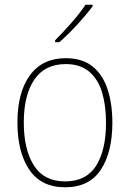

<svg xmlns="http://www.w3.org/2000/svg" viewBox="-20 -785 552 815"><path d="M457 -264Q457 -139 408 -64.5Q359 10 256 10Q155 10 104.5 -64.5Q54 -139 54 -265Q54 -393 107 -465.5Q160 -538 259 -538Q330 -538 373.5 -502.5Q417 -467 437 -405Q457 -343 457 -264ZM81 -265Q81 -150 124 -82.5Q167 -15 256 -15Q346 -15 388 -81.5Q430 -148 430 -264Q430 -336 413.5 -392Q397 -448 359 -480.5Q321 -513 259 -513Q171 -513 126 -447.5Q81 -382 81 -265ZM373 -758Q347 -723 307.5 -680Q268 -637 232 -606H214V-614Q248 -648 284 -689Q320 -730 343 -765H373Z"/></svg>

Font: Noto Sans Gurmukhi UI SemiCondensed Thin
Style: Regular
Weight: 100
Width: 4
Designer: Jelle Bosma - Monotype Design Team
Foundry: Monotype Imaging Inc.
Version: Version 2.004; ttfautohint (v1.8.4.7-5d5b)